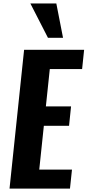

<svg xmlns="http://www.w3.org/2000/svg" viewBox="-20 -1100 511 1120"><path d="M259.8 -879.4 157.2 -1079.6H308.6L347.7 -879.4ZM35.6 0 120.6 -809.6H470.7L459 -697.3H270.5L247.6 -479.5H394.5L382.8 -366.2H235.8L209 -110.8H399.9L388.2 0Z"/></svg>

Font: Oswald
Style: Demi-Bold
Weight: 600
Designer: Vernon Adams
Foundry: Vernon Adams
Version: 3.0; ttfautohint (v0.94.23-7a4d-dirty) -l 8 -r 50 -G 200 -x 